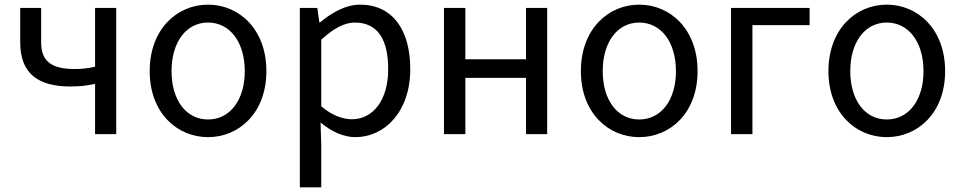

<svg xmlns="http://www.w3.org/2000/svg" viewBox="-20 -577 4138 826"><path d="M389 0H480V-543H389V-290C357 -283 333 -280 301 -280C201 -280 157 -314 157 -394V-543H67V-394C67 -260 145 -205 282 -205C332 -205 351 -209 389 -216Z M875 13C1008 13 1126 -91 1126 -271C1126 -452 1008 -557 875 -557C742 -557 624 -452 624 -271C624 -91 742 13 875 13ZM875 -63C781 -63 718 -146 718 -271C718 -396 781 -480 875 -480C969 -480 1033 -396 1033 -271C1033 -146 969 -63 875 -63Z M1270 229H1362V45L1359 -50C1408 -9 1460 13 1509 13C1633 13 1745 -94 1745 -280C1745 -448 1669 -557 1529 -557C1466 -557 1405 -521 1356 -480H1354L1345 -543H1270ZM1494 -64C1458 -64 1410 -78 1362 -120V-406C1414 -454 1461 -480 1506 -480C1610 -480 1650 -400 1650 -279C1650 -145 1584 -64 1494 -64Z M1890 0H1982V-242H2243V0H2334V-543H2243V-322H1982V-543H1890Z M2730 13C2863 13 2981 -91 2981 -271C2981 -452 2863 -557 2730 -557C2597 -557 2479 -452 2479 -271C2479 -91 2597 13 2730 13ZM2730 -63C2636 -63 2573 -146 2573 -271C2573 -396 2636 -480 2730 -480C2824 -480 2888 -396 2888 -271C2888 -146 2824 -63 2730 -63Z M3125 0H3217V-469H3463V-543H3125Z M3795 13C3928 13 4046 -91 4046 -271C4046 -452 3928 -557 3795 -557C3662 -557 3544 -452 3544 -271C3544 -91 3662 13 3795 13ZM3795 -63C3701 -63 3638 -146 3638 -271C3638 -396 3701 -480 3795 -480C3889 -480 3953 -396 3953 -271C3953 -146 3889 -63 3795 -63Z"/></svg>

Font: Noto Sans Mono CJK HK
Style: Regular
Weight: 400
Designer: Ryoko NISHIZUKA 西塚涼子 (kana, bopomofo & ideographs); Paul D. Hunt (Latin, Greek & Cyrillic); Sandoll Communications 산돌커뮤니
Foundry: Adobe
Version: Version 2.004;hotconv 1.0.118;makeotfexe 2.5.65603